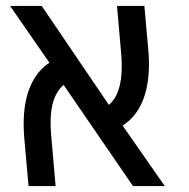

<svg xmlns="http://www.w3.org/2000/svg" viewBox="-20 -629 640 649"><path d="M151 -215.5Q151 -192.5 153 -172L168 0H76.5L62 -163Q60 -185 60 -210Q60 -285 82.5 -337.2Q105 -389.5 147 -417L14 -609H121L348 -274.5Q391.5 -311 391.5 -404Q391.5 -427.5 389.5 -449L375.5 -609H468L481.5 -458.5Q483.5 -437 483.5 -412.5Q483.5 -337.5 461 -285Q438.5 -232.5 394.5 -204.5L537 0H429.5L195 -342Q172.5 -322.5 161.8 -291.5Q151 -260.5 151 -215.5Z"/></svg>

Font: JuliaMono
Style: Italic
Weight: 400
Italic angle: -9°
Monospace: yes
Designer: cormullion
Foundry: corm
Version: Version 0.057; ttfautohint (v1.8.4)